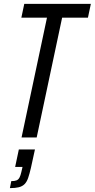

<svg xmlns="http://www.w3.org/2000/svg" viewBox="-20 -708 488 989"><path d="M91 0 222 -617H90L105 -688H448L433 -617H300L169 0ZM31 261 38 225Q56 225 65.5 221Q75 217 80.5 206.5Q86 196 90 178L96 152H58L77 62H160L139 158Q132 188 125 208.5Q118 229 106.5 240.5Q95 252 77 256.5Q59 261 31 261Z"/></svg>

Font: Saira Condensed
Style: Italic
Weight: 400
Width: 3
Italic angle: -12°
Designer: Hector Gatti with collaboration of the Omnibus-Type team
Foundry: Omnibus-Type
Version: Version 1.100